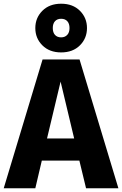

<svg xmlns="http://www.w3.org/2000/svg" viewBox="-33 -1013 657 1033"><path d="M394 -149H192L157 0H-13L196 -693H395L604 0H430ZM366 -268 293 -574 220 -268ZM435 -862Q435 -807 397 -769Q359 -731 296 -731Q233 -731 195 -769Q157 -807 157 -862Q157 -917 195 -955Q233 -993 296 -993Q359 -993 397 -955Q435 -917 435 -862ZM251 -862Q251 -838 263 -825Q275 -812 296 -812Q316 -812 328.5 -825Q341 -838 341 -862Q341 -886 329 -899Q317 -912 296 -912Q275 -912 263 -899Q251 -886 251 -862Z"/></svg>

Font: FiraGOUPP
Style: Bold
Weight: 700
Designer: bBox Type
Foundry: bBox Type GmbH
Version: Version 1.001